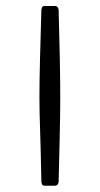

<svg xmlns="http://www.w3.org/2000/svg" viewBox="-20 -564 328 630"><path d="M127.9 45.4Q120.1 45.4 117.9 40.5Q115.7 35.6 115.7 30.8Q113.8 -70.8 111.6 -136Q109.4 -201.2 109.4 -243.2Q109.4 -296.9 111.3 -371.6Q113.3 -446.3 115.7 -529.3Q115.7 -534.7 117.9 -539.6Q120.1 -544.4 127.9 -544.4H159.7Q166.5 -544.4 169.4 -540Q172.4 -535.6 172.4 -530.3Q174.8 -444.8 176.3 -370.8Q177.7 -296.9 177.7 -243.2Q177.7 -215.3 177.2 -181.4Q176.8 -147.5 175.5 -97.2Q174.3 -46.9 172.4 31.7Q172.4 36.6 169.4 41Q166.5 45.4 159.7 45.4Z"/></svg>

Font: David Libre Medium
Style: Regular
Weight: 500
Designer: Ismar David, J. Victor Gaultney, Annie Olsen and Meir Sadan
Foundry: Monotype Imaging Inc. & SIL International
Version: Version 1.100; ttfautohint (v1.8.4.7-5d5b)